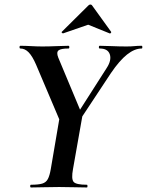

<svg xmlns="http://www.w3.org/2000/svg" viewBox="-20 -827 648 847"><path d="M311 -265 294 -282 450 -526Q473 -561 464.5 -587Q456 -613 420 -613Q416 -613 416 -619Q416 -625 420 -625Q443 -625 474.5 -623.5Q506 -622 538 -622Q559 -622 572.5 -623.5Q586 -625 605 -625Q608 -625 608 -619Q608 -613 605 -613Q574 -613 540.5 -586.5Q507 -560 469 -504ZM117 0Q113 0 113 -6Q113 -12 117 -12Q149 -12 166 -17Q183 -22 191 -37Q199 -52 204 -81L243 -310L344 -319L302 -81Q294 -38 304.5 -25Q315 -12 363 -12Q366 -12 366 -6Q366 0 363 0Q338 0 307.5 -1Q277 -2 241 -2Q204 -2 173 -1Q142 0 117 0ZM254 -271 139 -542Q123 -579 106.5 -596Q90 -613 70 -613Q66 -613 66 -619Q66 -625 70 -625Q92 -625 118 -623.5Q144 -622 167 -622Q196 -622 229.5 -623.5Q263 -625 282 -625Q286 -625 286 -619Q286 -613 282 -613Q248 -613 238 -604.5Q228 -596 237 -573L344 -317ZM259 -680Q257 -679 253.5 -682Q250 -685 253 -687L369 -802Q373 -807 378.5 -807Q384 -807 387 -802L470 -687Q472 -685 469 -681.5Q466 -678 463 -680L369 -718Z"/></svg>

Font: Cormorant Garamond Light
Style: Italic
Weight: 300
Italic angle: -10°
Designer: Christian Thalmann (Catharsis Fonts)
Foundry: Catharsis Fonts
Version: Version 4.001